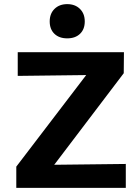

<svg xmlns="http://www.w3.org/2000/svg" viewBox="-20 -911 673 931"><path d="M590 -116V0H59V-103L398 -547L66 -543V-658H581L580 -556L243 -112ZM221 -807Q221 -845 244.5 -868Q268 -891 306 -891Q344 -891 367.5 -868Q391 -845 391 -807Q391 -769 368 -747Q345 -725 306 -725Q267 -725 244 -747Q221 -769 221 -807Z"/></svg>

Font: Ysabeau Ultrabold
Style: Regular
Weight: 800
Designer: Christian Thalmann (Catharsis Fonts)
Version: Version 0.003